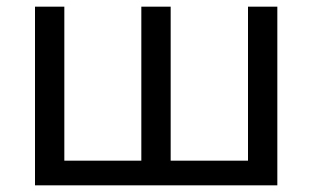

<svg xmlns="http://www.w3.org/2000/svg" viewBox="-20 -556 938 576"><path d="M812 -536V0H85V-536H173V-74H404V-536H492V-74H724V-536Z"/></svg>

Font: Noto Sans IKEA
Style: Regular
Weight: 400
Designer: Monotype Design Team
Foundry: Monotype Imaging Inc.
Version: Version 2.001